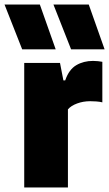

<svg xmlns="http://www.w3.org/2000/svg" viewBox="-68 -828 482 848"><path d="M39 0V-550H197L212 -473H220Q236.5 -521 268.8 -540Q301 -559 343 -559Q353.5 -559 364.8 -557.8Q376 -556.5 384 -555V-376Q371.5 -379 356.8 -380Q342 -381 330 -381Q299.5 -381 272.5 -371Q245.5 -361 232 -345V0ZM246 -610 168 -808H324L394 -610ZM30 -610 -48 -808H108L178 -610Z"/></svg>

Font: Encode Sans Condensed Black
Style: Regular
Weight: 900
Width: 3
Designer: Multiple Designers
Foundry: Impallari Type
Version: Version 3.000; ttfautohint (v1.8.3) -l 8 -r 50 -G 200 -x 14 